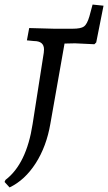

<svg xmlns="http://www.w3.org/2000/svg" viewBox="-75 -582 474 842"><path d="M379 -557 347 -396 339 -388 254 -392 208 -391 146 -40Q129 60 81.5 134Q34 208 -33 240L-55 216L-51 207Q41 137 68 -38L117 -351Q118 -356 118 -365Q118 -402 74 -402L43 -405L53 -459L163 -456H243Q280 -456 293.5 -466Q307 -476 317 -510L331 -562Z"/></svg>

Font: Alegreya Medium
Style: Italic
Weight: 500
Italic angle: -7°
Designer: Juan Pablo del Peral
Foundry: Huerta Tipografica
Version: Version 2.008; ttfautohint (v1.8)